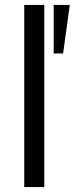

<svg xmlns="http://www.w3.org/2000/svg" viewBox="-20 -756 302 776"><path d="M78 0V-736H159V0ZM235 -540H197V-736H262Z"/></svg>

Font: PRinguin Sans
Style: Regular
Weight: 400
Designer: Vernon Adams
Foundry: Vernon Adams
Version: ""